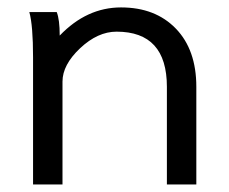

<svg xmlns="http://www.w3.org/2000/svg" viewBox="-20 -490 609 510"><path d="M501.5 0H423.3V-259.4Q423.3 -405.9 289.6 -405.9Q239.6 -405.9 192.8 -361.9Q146 -317.8 146 -273.3V0H67.8V-337.6Q67.8 -422.8 57.9 -457.9H130.7Q138.6 -438.1 138.6 -395.5Q210.4 -470.3 301.5 -470.3Q392.6 -470.3 447 -414.1Q501.5 -357.9 501.5 -259.4Z"/></svg>

Font: Shan Wanhai
Style: Regular
Weight: 400
Designer: Khon Soe Zaw Thu
Foundry: Shan Unicode
Version: Version 1.00 June 3, 2017, initial release